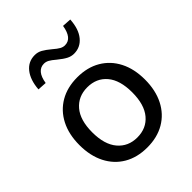

<svg xmlns="http://www.w3.org/2000/svg" viewBox="-208 -850 977 977"><g transform="rotate(-45 280.0 -361.5)"><path d="M280 9Q208 9 155 -22Q102 -53 73 -110Q44 -167 44 -244Q44 -321 73 -377.5Q102 -434 155 -465Q208 -496 280 -496Q352 -496 405 -465Q458 -434 487 -377.5Q516 -321 516 -244Q516 -167 487 -110Q458 -53 405 -22Q352 9 280 9ZM280 -63Q346 -63 385 -109.5Q424 -156 424 -244Q424 -332 385 -378Q346 -424 280 -424Q215 -424 175.5 -378Q136 -332 136 -244Q136 -156 175.5 -109.5Q215 -63 280 -63ZM146 -589 97 -592Q102 -656 131 -692.5Q160 -729 207 -729Q229 -729 247.5 -718.5Q266 -708 290 -688Q312 -669 325 -662Q338 -655 351 -655Q377 -655 392.5 -674.5Q408 -694 414 -732L463 -729Q459 -664 429.5 -628Q400 -592 354 -592Q334 -592 315.5 -601.5Q297 -611 270 -633Q249 -651 236 -658Q223 -665 209 -665Q184 -665 168 -646Q152 -627 146 -589Z"/></g></svg>

Font: Nunito Sans 12pt Medium
Style: Regular
Weight: 500
Designer: Vernon Adams
Foundry: Vernon Adams
Version: Version 3.101;gftools[0.9.27]